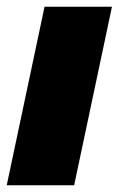

<svg xmlns="http://www.w3.org/2000/svg" viewBox="-36 -551 353 571"><path d="M-16 0 96.5 -531H297L184.5 0Z"/></svg>

Font: Epilogue Black
Style: Italic
Weight: 900
Italic angle: -12°
Designer: Tyler Finck
Foundry: Etcetera Type Co
Version: Version 2.111